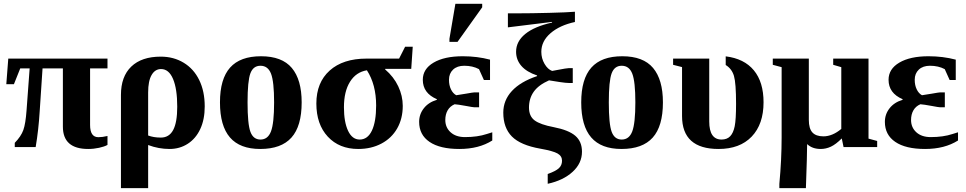

<svg xmlns="http://www.w3.org/2000/svg" viewBox="-20 -763 5010 996"><path d="M490.2 -51.3Q511.2 -51.3 537.6 -57.6V-11.2Q522 -2.4 494.1 3.7Q466.3 9.8 437.5 9.8Q306.2 9.8 306.2 -106V-408.2H200.7L186 -187Q180.2 -89.8 165 0H56.6V-22Q89.4 -55.7 101.1 -88.6Q112.8 -121.6 117.7 -189.9L133.8 -408.2H85L52.2 -326.2H12.7L22.9 -459H537.6V-408.2H447.3V-114.7Q447.3 -51.3 490.2 -51.3Z M607.4 -270.5Q607.4 -366.2 661.1 -417.7Q714.8 -469.2 814 -469.2Q880.4 -469.2 932.6 -437.7Q984.9 -406.2 1013.4 -347.9Q1042 -289.6 1042 -210.9Q1042 -143.1 1018.8 -93.5Q995.6 -43.9 953.9 -17.1Q912.1 9.8 859.4 9.8Q802.7 9.8 748.5 -10.7V212.9H607.4ZM814.5 -49.3Q857.4 -49.3 878.4 -88.6Q899.4 -127.9 899.4 -209.5Q899.4 -301.8 877.7 -353.3Q856 -404.8 815.4 -404.8Q784.2 -404.8 766.4 -373.8Q748.5 -342.8 748.5 -283.2V-60.1Q776.9 -49.3 814.5 -49.3Z M1544.9 -231.9Q1544.9 -108.4 1491.9 -49.3Q1439 9.8 1330.1 9.8Q1224.6 9.8 1172.9 -50Q1121.1 -109.9 1121.1 -231.9Q1121.1 -353.5 1173.6 -412.4Q1226.1 -471.2 1334 -471.2Q1442.9 -471.2 1493.9 -410.4Q1544.9 -349.6 1544.9 -231.9ZM1401.9 -231.9Q1401.9 -339.4 1386 -380.6Q1370.1 -421.9 1331.1 -421.9Q1293.5 -421.9 1278.8 -382.3Q1264.2 -342.8 1264.2 -231.9Q1264.2 -119.1 1279.1 -79.1Q1293.9 -39.1 1331.1 -39.1Q1369.6 -39.1 1385.7 -81.3Q1401.9 -123.5 1401.9 -231.9Z M1931.2 -215.8Q1931.2 -324.2 1883.3 -398.4Q1827.1 -389.2 1795.7 -338.9Q1764.2 -288.6 1764.2 -206.5Q1764.2 -129.9 1785.6 -84.5Q1807.1 -39.1 1845.7 -39.1Q1887.2 -39.1 1909.2 -85.4Q1931.2 -131.8 1931.2 -215.8ZM1978 -405.8V-402.8Q2022.5 -364.7 2045.9 -315.2Q2069.3 -265.6 2069.3 -213.9Q2069.3 -147.5 2040.3 -96.7Q2011.2 -45.9 1958.5 -18.1Q1905.8 9.8 1838.4 9.8Q1739.7 9.8 1680.4 -54.2Q1621.1 -118.2 1621.1 -226.1Q1621.1 -335 1690.2 -397Q1759.3 -459 1881.3 -459H2050.3L2081.5 -520.5H2121.1L2113.3 -405.8Z M2533.7 -34.2Q2464.4 9.8 2362.8 9.8Q2262.2 9.8 2208.3 -26.9Q2154.3 -63.5 2154.3 -130.9Q2154.3 -170.4 2178.7 -201.4Q2203.1 -232.4 2246.1 -245.1V-248.5Q2173.3 -279.8 2173.3 -349.1Q2173.3 -405.3 2229.2 -438.2Q2285.2 -471.2 2380.9 -471.2Q2455.6 -471.2 2522 -453.6V-348.1H2490.2L2464.8 -404.3Q2432.1 -421.9 2388.2 -421.9Q2351.6 -421.9 2330.3 -401.9Q2309.1 -381.8 2309.1 -349.1Q2309.1 -320.8 2319.3 -299.6Q2329.6 -278.3 2346.7 -269L2398.9 -277.3Q2434.6 -283.7 2440.4 -283.7H2465.3V-206.5H2440.4Q2433.6 -206.5 2397.5 -213.4Q2355 -221.2 2338.4 -222.2Q2314.5 -211.9 2302.2 -190.7Q2290 -169.4 2290 -140.6Q2290 -101.6 2317.6 -76.7Q2345.2 -51.8 2392.1 -51.8Q2457 -51.8 2505.4 -67.9L2533.7 -76.7ZM2311.5 -545.9V-562L2342.3 -743.2H2481.4V-725.1L2353.5 -545.9Z M2843.8 -649.4 2614.7 -621.1V-693.8H2660.6Q2735.4 -693.8 2829.1 -696.3Q2922.9 -698.7 2962.4 -702.1V-648.9Q2883.3 -631.8 2835.7 -590.6Q2788.1 -549.3 2788.1 -494.1Q2788.1 -460.4 2804.7 -431.9Q2821.3 -403.3 2844.2 -395L2867.7 -399.4Q2920.9 -409.7 2931.6 -409.7H2951.2V-332.5H2931.2Q2916.5 -332.5 2885 -337.2Q2853.5 -341.8 2828.1 -346.2Q2773.9 -322.3 2749 -287.4Q2724.1 -252.4 2724.1 -205.1Q2724.1 -160.2 2753.4 -138.4Q2782.7 -116.7 2852.1 -103.5Q2929.7 -88.4 2964.4 -58.6Q2999 -28.8 2999 23.9Q2999 84 2950.4 128.4Q2901.9 172.9 2821.3 190.4V139.6Q2862.3 125 2878.9 109.9Q2895.5 94.7 2895.5 70.8Q2895.5 46.4 2872.3 33.2Q2849.1 20 2783.2 8.3Q2680.2 -9.8 2635.5 -54.9Q2590.8 -100.1 2590.8 -178.7Q2590.8 -242.7 2635.5 -291Q2680.2 -339.4 2766.1 -368.2V-371.6Q2711.9 -389.6 2684.6 -421.1Q2657.2 -452.6 2657.2 -494.6Q2657.2 -547.9 2704.6 -586.7Q2752 -625.5 2843.8 -646Z M3418.9 -231.9Q3418.9 -108.4 3366 -49.3Q3313 9.8 3204.1 9.8Q3098.6 9.8 3046.9 -50Q2995.1 -109.9 2995.1 -231.9Q2995.1 -353.5 3047.6 -412.4Q3100.1 -471.2 3208 -471.2Q3316.9 -471.2 3367.9 -410.4Q3418.9 -349.6 3418.9 -231.9ZM3275.9 -231.9Q3275.9 -339.4 3260 -380.6Q3244.1 -421.9 3205.1 -421.9Q3167.5 -421.9 3152.8 -382.3Q3138.2 -342.8 3138.2 -231.9Q3138.2 -119.1 3153.1 -79.1Q3168 -39.1 3205.1 -39.1Q3243.7 -39.1 3259.8 -81.3Q3275.9 -123.5 3275.9 -231.9Z M3707.5 9.8Q3518.1 9.8 3518.1 -161.1V-415L3471.7 -426.8V-459H3659.2V-132.8Q3659.2 -39.1 3723.1 -39.1Q3751.5 -39.1 3767.8 -56.2Q3784.2 -73.2 3791.3 -108.2Q3798.3 -143.1 3798.3 -224.6Q3798.3 -332 3787.4 -369.1Q3776.4 -406.2 3744.6 -425.8V-470.7Q3840.3 -459 3890.6 -398.2Q3940.9 -337.4 3940.9 -232.4Q3940.9 -118.7 3879.4 -54.4Q3817.9 9.8 3707.5 9.8Z M4346.7 -44.9Q4315.9 -14.2 4290.3 -2.2Q4264.6 9.8 4237.3 9.8Q4193.4 9.8 4167 -15.6Q4167 38.1 4160.6 212.9H4022.9V190.9Q4034.7 64 4034.7 -50.3V-414.6L3988.8 -426.8V-459H4175.8V-140.6Q4175.8 -96.2 4194.3 -75.9Q4212.9 -55.7 4251.5 -55.7Q4297.9 -55.7 4344.2 -94.2V-414.6L4302.2 -426.8V-459H4485.4V-43.9L4530.3 -31.7V0H4356Z M4949.7 -34.2Q4880.4 9.8 4778.8 9.8Q4678.2 9.8 4624.3 -26.9Q4570.3 -63.5 4570.3 -130.9Q4570.3 -170.4 4594.7 -201.4Q4619.1 -232.4 4662.1 -245.1V-248.5Q4589.4 -279.8 4589.4 -349.1Q4589.4 -405.3 4645.3 -438.2Q4701.2 -471.2 4796.9 -471.2Q4871.6 -471.2 4938 -453.6V-348.1H4906.2L4880.9 -404.3Q4848.1 -421.9 4804.2 -421.9Q4767.6 -421.9 4746.3 -401.9Q4725.1 -381.8 4725.1 -349.1Q4725.1 -320.8 4735.4 -299.6Q4745.6 -278.3 4762.7 -269L4814.9 -277.3Q4850.6 -283.7 4856.4 -283.7H4881.3V-206.5H4856.4Q4849.6 -206.5 4813.5 -213.4Q4771 -221.2 4754.4 -222.2Q4730.5 -211.9 4718.3 -190.7Q4706.1 -169.4 4706.1 -140.6Q4706.1 -101.6 4733.6 -76.7Q4761.2 -51.8 4808.1 -51.8Q4873 -51.8 4921.4 -67.9L4949.7 -76.7Z"/></svg>

Font: Liberation Serif
Style: Bold
Weight: 700
Designer: Steve Matteson
Foundry: Ascender Corporation
Version: Version 2.1.5